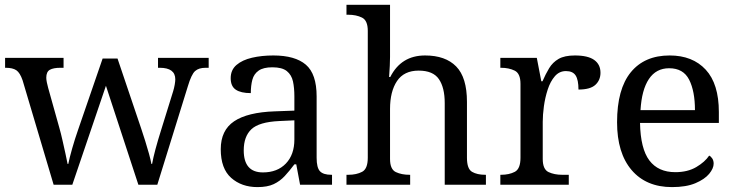

<svg xmlns="http://www.w3.org/2000/svg" viewBox="-20 -762 3034 792"><path d="M73.2 -430.7Q62.5 -461.9 47.4 -472.2Q32.2 -482.4 3.9 -482.4H1V-523.4H242.2V-482.4H229.5Q200.2 -482.4 185.5 -474.1Q170.9 -465.8 170.9 -441.4Q170.9 -433.6 173.3 -421.9Q175.8 -410.2 178.7 -399.4L224.6 -235.4Q231.4 -211.9 237.8 -183.1Q244.1 -154.3 250 -128.4Q255.9 -102.5 258.8 -85.9H261.7Q266.6 -110.4 277.8 -149.9Q289.1 -189.5 301.8 -225.6L403.3 -520.5H464.8L562.5 -231.4Q570.3 -208 579.1 -180.2Q587.9 -152.3 594.7 -127.4Q601.6 -102.5 604.5 -85.9H607.4Q616.2 -135.7 645.5 -228.5L694.3 -385.7Q698.2 -398.4 700.7 -412.6Q703.1 -426.8 703.1 -434.6Q703.1 -482.4 638.7 -482.4H631.8V-523.4H840.8V-482.4H828.1Q799.8 -482.4 784.7 -468.8Q769.5 -455.1 754.9 -406.2L628.9 0H550.8L417 -408.2L278.3 0H201.2Z M1042 9.8Q976.6 9.8 933.6 -28.3Q890.6 -66.4 890.6 -146.5Q890.6 -224.6 945.8 -261.7Q1001 -298.8 1113.3 -302.7L1194.3 -305.7V-364.3Q1194.3 -399.4 1188.5 -426.3Q1182.6 -453.1 1163.1 -468.8Q1143.6 -484.4 1103.5 -484.4Q1066.4 -484.4 1046.9 -470.7Q1027.3 -457 1021 -433.1Q1014.6 -409.2 1014.6 -377.9Q973.6 -377.9 952.6 -392.1Q931.6 -406.2 931.6 -439.5Q931.6 -473.6 955.6 -494.1Q979.5 -514.6 1019.5 -523.9Q1059.6 -533.2 1107.4 -533.2Q1197.3 -533.2 1241.7 -495.1Q1286.1 -457 1286.1 -364.3V-111.3Q1286.1 -70.3 1299.8 -55.7Q1313.5 -41 1346.7 -41H1349.6V0H1217.8L1202.1 -84H1194.3Q1173.8 -56.6 1154.3 -35.6Q1134.8 -14.6 1108.9 -2.4Q1083 9.8 1042 9.8ZM1064.5 -50.8Q1124 -50.8 1159.2 -87.4Q1194.3 -124 1194.3 -186.5V-265.6L1131.8 -262.7Q1048.8 -258.8 1017.1 -229Q985.4 -199.2 985.4 -141.6Q985.4 -50.8 1064.5 -50.8Z M1409.2 0V-41H1417Q1450.2 -41 1473.6 -53.2Q1497.1 -65.4 1497.1 -111.3V-634.8Q1497.1 -677.7 1473.1 -689.5Q1449.2 -701.2 1417 -701.2H1409.2V-742.2H1588.9V-527.3Q1588.9 -509.8 1587.9 -490.7Q1586.9 -471.7 1585.9 -458Q1585 -444.3 1585 -444.3H1589.8Q1634.8 -533.2 1733.4 -533.2Q1817.4 -533.2 1861.8 -487.8Q1906.2 -442.4 1906.2 -341.8V-111.3Q1906.2 -65.4 1927.2 -53.2Q1948.2 -41 1981.4 -41H1984.4V0H1814.5V-336.9Q1814.5 -400.4 1790.5 -435.5Q1766.6 -470.7 1707 -470.7Q1646.5 -470.7 1617.7 -427.7Q1588.9 -384.8 1588.9 -312.5V-106.4Q1588.9 -63.5 1612.8 -52.2Q1636.7 -41 1668.9 -41H1671.9V0Z M2043.9 0V-41H2046.9Q2080.1 -41 2103.5 -53.2Q2127 -65.4 2127 -111.3V-416Q2127 -459 2103 -470.7Q2079.1 -482.4 2046.9 -482.4H2043.9V-523.4H2194.3L2212.9 -426.8H2217.8Q2230.5 -456.1 2245.1 -480.5Q2259.8 -504.9 2284.2 -519Q2308.6 -533.2 2351.6 -533.2Q2405.3 -533.2 2431.2 -514.6Q2457 -496.1 2457 -461.9Q2457 -431.6 2436 -412.1Q2415 -392.6 2366.2 -392.6Q2366.2 -432.6 2354.5 -450.7Q2342.8 -468.8 2314.5 -468.8Q2287.1 -468.8 2268.6 -447.3Q2250 -425.8 2239.3 -392.6Q2228.5 -359.4 2223.6 -323.7Q2218.8 -288.1 2218.8 -259.8V-106.4Q2218.8 -63.5 2242.7 -52.2Q2266.6 -41 2298.8 -41H2326.2V0Z M2752 9.8Q2645.5 9.8 2585.4 -60.5Q2525.4 -130.9 2525.4 -257.8Q2525.4 -394.5 2582 -463.9Q2638.7 -533.2 2742.2 -533.2Q2836.9 -533.2 2891.1 -474.6Q2945.3 -416 2945.3 -299.8V-254.9H2620.1Q2622.1 -148.4 2658.7 -100.1Q2695.3 -51.8 2765.6 -51.8Q2816.4 -51.8 2852.1 -72.8Q2887.7 -93.8 2905.3 -120.1Q2912.1 -117.2 2918 -108.4Q2923.8 -99.6 2923.8 -86.9Q2923.8 -67.4 2905.3 -44.9Q2886.7 -22.5 2848.6 -6.3Q2810.5 9.8 2752 9.8ZM2846.7 -307.6Q2846.7 -385.7 2822.8 -433.1Q2798.8 -480.5 2740.2 -480.5Q2686.5 -480.5 2656.7 -436Q2627 -391.6 2622.1 -307.6Z"/></svg>

Font: Noto Serif Todhri
Style: Regular
Weight: 400
Designer: Mikhail Merkuryev
Version: Version 1.000; ttfautohint (v1.8.4.7-5d5b)